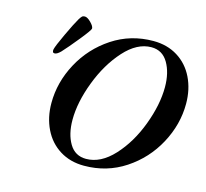

<svg xmlns="http://www.w3.org/2000/svg" viewBox="-102 -810 1010 940"><g transform="rotate(15 402.5 -339.5)"><path d="M167 -242Q167 -347 219.5 -444.5Q272 -542 364.5 -603Q457 -664 572 -664Q642 -664 695 -631Q748 -598 776.5 -539.5Q805 -481 805 -408Q805 -303 752.5 -205.5Q700 -108 607.5 -47Q515 14 400 14Q330 14 277 -19Q224 -52 195.5 -110.5Q167 -169 167 -242ZM684 -460Q684 -533 655 -582.5Q626 -632 570 -632Q498 -632 433 -560Q368 -488 328 -383Q288 -278 288 -189Q288 -117 316.5 -69Q345 -21 401 -21Q475 -21 540.5 -92Q606 -163 645 -267Q684 -371 684 -460ZM109 -498Q113 -516 143 -580Q173 -644 189 -671Q197 -684 202 -688.5Q207 -693 216 -693Q229 -693 247 -675Q265 -657 265 -645Q265 -637 220.5 -582Q176 -527 149 -498Q131 -480 119 -480Q106 -480 109 -498Z"/></g></svg>

Font: EB Garamond SemiBold
Style: Italic
Weight: 600
Italic angle: -17.2°
Designer: Georg Duffner and Octavio Pardo
Foundry: Georg Duffner
Version: Version 1.000